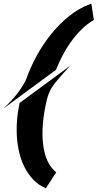

<svg xmlns="http://www.w3.org/2000/svg" viewBox="-27 -862 534 1051"><path d="M263.2 -392.1Q254.9 -380.9 249 -369.1Q243.2 -357.4 239.3 -347.4Q235.4 -337.4 233.2 -329.6Q231 -321.8 230 -318.4Q196.8 -178.7 208.5 -75.7Q214.4 -22.9 231.4 15.6Q248.5 54.2 277.8 78.6L280.8 81.1L224.1 168.5L220.7 167Q181.6 149.9 153.6 119.6Q125.5 89.4 106.7 51.8Q87.9 14.2 78.1 -27.6Q68.4 -69.3 65.9 -108.4Q59.1 -197.8 80.1 -298.3L356.9 -502Q336.9 -480.5 319.3 -460.4Q308.6 -448.2 301.5 -440.2Q294.4 -432.1 287.4 -423.6Q280.3 -415 273.9 -407Q267.6 -398.9 263.2 -392.1ZM473.1 -842.3 486.8 -752.9 484.4 -751.5Q448.2 -730 417.5 -699.2Q386.7 -668.5 361.1 -632.6Q335.4 -596.7 314.9 -557.4Q294.4 -518.1 279.3 -479.5L-7.3 -268.6Q17.6 -292 41 -318.4Q54.7 -333.5 64 -345.2Q73.2 -356.9 82.8 -370.6Q92.3 -384.3 101.1 -399.2Q109.9 -414.1 116.7 -429.2Q137.7 -489.3 171.6 -552.5Q205.6 -615.7 250.5 -672.1Q295.4 -728.5 350.1 -772.9Q404.8 -817.4 467.8 -840.3Z"/></svg>

Font: Facon
Style: Bold Italic
Weight: 700
Italic angle: -12°
Designer: Google
Version: Version 2.001150; 2014